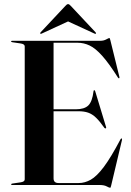

<svg xmlns="http://www.w3.org/2000/svg" viewBox="-20 -898 634 932"><path d="M34 -697Q34 -700 39 -700H467Q483.5 -700 495.8 -706.8Q508 -713.5 511 -713.5Q513 -713.5 515.5 -703.5L559.5 -525Q561 -519.5 558 -518Q555.5 -517 552.5 -521.5Q508.5 -591 476 -627.2Q443.5 -663.5 415.2 -677Q387 -690.5 356.5 -690.5H240V-367.5H348Q389.5 -367.5 408.8 -386.2Q428 -405 434 -455Q434.5 -460 437 -460Q441 -460.5 442.5 -454L495 -281Q496.5 -276 493 -275Q490.5 -273.5 487 -277Q464.5 -309 446 -326.8Q427.5 -344.5 407.8 -351.2Q388 -358 361 -358H240V-32Q240 -9.5 264.5 -9.5H362Q392 -9.5 420.8 -25.8Q449.5 -42 483.8 -87.5Q518 -133 565 -222Q568 -226.5 570.5 -226Q573.5 -225 572 -218L519.5 3Q517 13.5 515 13.5Q510.5 13.5 498 6.8Q485.5 0 463 0H39Q34 0 34 -3Q34 -6 40 -7L80.5 -13Q100 -16 100 -27V-673Q100 -684 80.5 -687L40 -693Q34 -694 34 -697ZM183.5 -735.5Q178.5 -732.5 176 -734.5Q173.5 -737 177 -741L297 -869Q304.5 -878 310.5 -878Q316.5 -878 324 -869L444 -741Q448 -736.5 445 -734.5Q443 -732.5 437.5 -735.5L310.5 -794Z"/></svg>

Font: Fraunces 144pt S000 SemiBold
Style: Regular
Weight: 600
Version: Version 1.000; ttfautohint (v1.8.3)